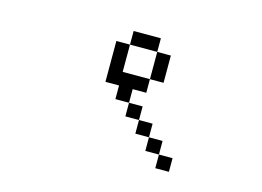

<svg xmlns="http://www.w3.org/2000/svg" viewBox="-80 -769 1160 851"><g transform="rotate(15 500.0 -344.0)"><path d="M750 -62.5V-125H687.5V-62.5ZM687.5 -125V-187.5H625V-125ZM625 -187.5V-250H562.5V-187.5ZM562.5 -250V-312.5H500V-250ZM500 -312.5V-375H562.5V-437.5H437.5Q437.5 -437.5 437.5 -562.5H375V-375H437.5V-312.5ZM562.5 -437.5H625Q625 -437.5 625 -562.5H562.5Q562.5 -562.5 562.5 -437.5ZM437.5 -562.5H562.5V-625H437.5Z"/></g></svg>

Font: CalcUnifontExMono
Style: Regular
Weight: 500
Version: Version 15.0.06